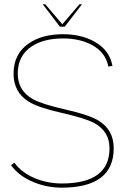

<svg xmlns="http://www.w3.org/2000/svg" viewBox="-20 -869 623 892"><path d="M265.6 -16.6H267.1Q488.8 -16.6 488.8 -180.2Q488.8 -257.8 418.9 -296.9Q379.4 -318.8 266.1 -344.7Q156.2 -369.6 112.8 -397Q43 -440.9 43 -526.9Q43 -619.6 114.7 -668Q176.3 -710 272.9 -710Q356 -710 416.5 -676.8Q488.8 -637.7 502.4 -563L483.4 -559.6Q470.7 -627 404.3 -661.6Q348.6 -690.4 272.9 -690.4Q184.6 -690.4 128.4 -654.3Q62.5 -611.3 62.5 -526.9Q62.5 -448.2 132.3 -408.7Q172.4 -385.7 285.2 -359.9Q395.5 -335 438.5 -308.1Q508.3 -265.1 508.3 -180.2Q508.3 2.9 265.6 2.9Q196.8 2.4 135.7 -22.9Q67.9 -50.8 31.2 -101.6L46.9 -113.3Q81.1 -65.9 144.5 -40Q201.7 -17.1 265.6 -16.6ZM349.1 -849.1H360.8L280.8 -745.1H258.3L178.7 -849.1H190.4L269.5 -756.3Z"/></svg>

Font: Fortheenas_01
Style: Regular
Weight: 100
Designer: Situjuh Nazara
Version: Version 1.10 September 8, 2014